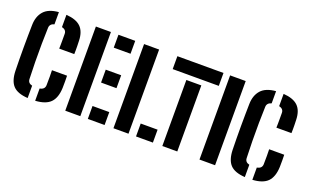

<svg xmlns="http://www.w3.org/2000/svg" viewBox="-79 -1093 2416 1492"><g transform="rotate(20 1129.0 -347.5)"><path d="M201.3 7.5Q115.7 2.1 78.9 -37.2Q42.1 -76.5 39.8 -159Q38.7 -205 38.1 -254.3Q37.6 -303.6 37.6 -353.3Q37.6 -403.1 38.3 -450.2Q39.1 -497.3 39.8 -538.5Q41.2 -609.4 79.3 -652.7Q117.3 -696 201.3 -702.9V-602.2Q183.1 -597.5 173.6 -586.8Q164.1 -576.1 163.6 -560.1Q161.2 -499 160.4 -425.7Q159.7 -352.4 160.6 -277.1Q161.6 -201.9 164.3 -135.6Q164.9 -119.5 173.9 -109.1Q183 -98.7 201.3 -94.4ZM263.4 7.5V-93.9Q284.4 -97.7 294.6 -108.4Q304.8 -119.2 305.3 -136.4Q306.6 -179.7 306 -207.3Q305.3 -234.9 305 -260.3H429.7Q430 -240.6 430.5 -213.4Q431 -186.3 429.9 -159.1Q426.7 -76.9 388 -37.3Q349.2 2.4 263.4 7.5ZM300.4 -437.3Q300.9 -453.1 301.2 -469.1Q301.4 -485.2 301.4 -506.6Q301.4 -527.9 301.3 -560.1Q301.1 -576.6 291.4 -587.1Q281.7 -597.6 263.4 -601.9V-703.2Q344.8 -697.6 383.3 -660.4Q421.7 -623.1 424.1 -548.2Q425 -523.6 425.4 -504.3Q425.9 -485 425.6 -468.8Q425.4 -452.6 424.9 -437.3Z M509.6 0V-696H634V0ZM696.2 0V-106.8H834.9V0ZM696.2 -300.6V-407.3H823.8V-300.6ZM696.2 -589.3V-696H834.9V-589.3Z M908.1 0V-696H1032.5V0ZM1094.7 0V-106.8H1234.3V0Z M1312.3 0V-546.2H1436V0ZM1183.5 -589.3V-696H1564.8V-589.3Z M1619.6 0V-696H1748.5V0Z M1997.3 7.5Q1911.7 2.1 1874.9 -37.2Q1838.1 -76.5 1835.8 -159Q1834.7 -205 1834.1 -254.3Q1833.6 -303.6 1833.6 -353.3Q1833.6 -403.1 1834.3 -450.2Q1835.1 -497.3 1835.8 -538.5Q1837.2 -609.4 1875.3 -652.7Q1913.3 -696 1997.3 -702.9V-602.2Q1979.1 -597.5 1969.6 -586.8Q1960.1 -576.1 1959.6 -560.1Q1957.2 -499 1956.4 -425.7Q1955.7 -352.4 1956.6 -277.1Q1957.6 -201.9 1960.3 -135.6Q1960.9 -119.5 1969.9 -109.1Q1979 -98.7 1997.3 -94.4ZM2059.4 7.5V-93.9Q2080.4 -97.7 2090.6 -108.4Q2100.8 -119.2 2101.3 -136.4Q2102.6 -179.7 2102 -207.3Q2101.3 -234.9 2101 -260.3H2225.7Q2226 -240.6 2226.5 -213.4Q2227 -186.3 2225.9 -159.1Q2222.7 -76.9 2184 -37.3Q2145.2 2.4 2059.4 7.5ZM2096.4 -437.3Q2096.9 -453.1 2097.2 -469.1Q2097.4 -485.2 2097.4 -506.6Q2097.4 -527.9 2097.3 -560.1Q2097.1 -576.6 2087.4 -587.1Q2077.7 -597.6 2059.4 -601.9V-703.2Q2140.8 -697.6 2179.3 -660.4Q2217.7 -623.1 2220.1 -548.2Q2221 -523.6 2221.4 -504.3Q2221.9 -485 2221.6 -468.8Q2221.4 -452.6 2220.9 -437.3Z"/></g></svg>

Font: Big Shoulders Stencil Text SC Thin
Style: Regular
Weight: 100
Designer: Patric King
Foundry: XO Type Co
Version: Version 2.001